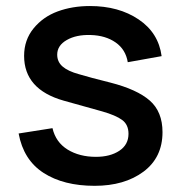

<svg xmlns="http://www.w3.org/2000/svg" viewBox="-20 -598 598 634"><path d="M513.7 -412.6 401.9 -392.6Q395 -434.6 361.8 -457.8Q328.6 -481 279.3 -482.4Q231.9 -483.9 200.4 -465.8Q168.9 -447.8 168.9 -417.5Q168.9 -393.6 186.8 -378.2Q204.6 -362.8 240.7 -353Q277.8 -341.8 344.7 -325.2Q432.6 -302.7 474.6 -265.9Q516.6 -229 516.6 -161.6Q516.6 -78.1 453.9 -31.2Q391.1 15.6 292.5 15.6Q189.9 15.6 123.8 -27.1Q57.6 -69.8 41.5 -157.2L153.3 -174.8Q164.1 -128.4 203.1 -104.2Q242.2 -80.1 296.9 -80.1Q343.8 -80.1 374 -100.1Q404.3 -120.1 404.3 -156.2Q404.3 -186.5 383.3 -201.9Q362.3 -217.3 317.9 -230L190.4 -265.6Q59.6 -302.7 59.6 -413.6Q59.6 -465.8 90.8 -504.2Q122.1 -542.5 170.4 -560.3Q218.8 -578.1 276.9 -578.1Q372.1 -578.1 437.7 -533.9Q503.4 -489.7 513.7 -412.6Z"/></svg>

Font: Manrope3 Semibold
Style: Regular
Weight: 600
Width: 4
Designer: Mikhail Sharanda
Foundry: Mikhail Sharanda
Version: Version 3.000;PS 003.000;hotconv 1.0.88;makeotf.lib2.5.64775